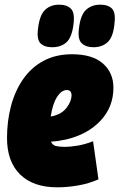

<svg xmlns="http://www.w3.org/2000/svg" viewBox="-20 -791 511 821"><path d="M401 -24Q360 -6 314 2Q268 10 225 10Q122 10 66 -45Q10 -100 10 -201Q10 -273 27 -337.5Q44 -402 78.5 -452Q113 -502 165.5 -530.5Q218 -559 288 -559Q375 -559 420 -519.5Q465 -480 465 -416Q465 -333 409 -274Q353 -215 260 -194Q227 -187 198 -185Q205 -170 219.5 -166.5Q234 -163 258 -163Q279 -163 310.5 -168Q342 -173 378 -187ZM266 -406Q243 -406 224 -376.5Q205 -347 197 -293Q207 -294 215 -297Q248 -307 266.5 -332.5Q285 -358 286 -382Q286 -406 266 -406ZM379 -589Q347 -589 329 -606.5Q311 -624 318 -673Q325 -729 349 -750Q373 -771 409 -771Q443 -771 459.5 -753.5Q476 -736 469 -685Q463 -631 439.5 -610Q416 -589 379 -589ZM203 -589Q170 -589 153 -606Q136 -623 143 -672Q150 -728 173.5 -749.5Q197 -771 233 -771Q266 -771 283.5 -753.5Q301 -736 294 -685Q287 -630 263.5 -609.5Q240 -589 203 -589Z"/></svg>

Font: Georama Semi Condensed Black
Style: Italic
Weight: 900
Width: 4
Italic angle: -9°
Designer: Jean-Baptiste Levee
Foundry: Production Type
Version: Version 1.000